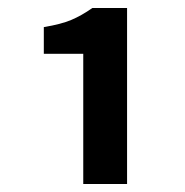

<svg xmlns="http://www.w3.org/2000/svg" viewBox="-20 -894 464 482"><path d="M189 -759H90V-826Q133 -833 159 -844Q185 -855 212 -874H299V-432H189Z"/></svg>

Font: Kinto Sans
Style: Bold
Weight: 700
Designer: Authors: Ryoko NISHIZUKA  (kana & ideographs); Paul D. Hunt (Latin, Greek & Cyrillic); Wenlong ZHANG  (bopomofo); Sandol
Foundry: Adobe Systems Incorporated, ookami Inc.
Version: Version 0.001